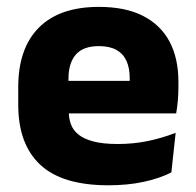

<svg xmlns="http://www.w3.org/2000/svg" viewBox="-20 -526 570 558"><path d="M295 12.5Q161 12.5 97 -47.2Q33 -107 33 -221.5V-272.5Q33 -385.5 93 -445.8Q153 -506 267.5 -506Q344.5 -506 395.8 -479.8Q447 -453.5 472.8 -405Q498.5 -356.5 498.5 -288.5V-272Q498.5 -253 496.8 -233.2Q495 -213.5 492 -196.5H354Q356 -225.5 356.5 -251.2Q357 -277 357 -298Q357 -328.5 347.5 -349.2Q338 -370 318.2 -381Q298.5 -392 267.5 -392Q221.5 -392 200.2 -367.2Q179 -342.5 179 -297V-252L180 -235.5V-200.5Q180 -181.5 186.2 -164.5Q192.5 -147.5 208.2 -134.8Q224 -122 251.8 -114.8Q279.5 -107.5 322.5 -107.5Q368 -107.5 410 -116.2Q452 -125 490.5 -140L478 -25Q444 -7.5 397.5 2.5Q351 12.5 295 12.5ZM461 -196.5H114V-291H461Z"/></svg>

Font: Anek Kannada
Style: Bold
Weight: 700
Version: Version 1.003